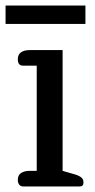

<svg xmlns="http://www.w3.org/2000/svg" viewBox="-20 -670 343 690"><path d="M0 -650H287V-584H0ZM44 -24Q44 -40 55.5 -48Q67 -56 87 -56H112V-434H63Q44 -434 44 -457Q44 -474 55.5 -482Q67 -490 87 -490H205V-56L250 -43Q266 -38 273 -31.5Q280 -25 280 -14Q280 0 267 0H63Q54 0 49 -6.5Q44 -13 44 -24Z"/></svg>

Font: Maitree Medium
Style: Regular
Weight: 500
Designer: CadsonDemak Team
Foundry: CadsonDemak
Version: Version 1.000